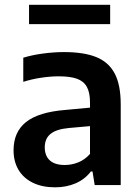

<svg xmlns="http://www.w3.org/2000/svg" viewBox="-20 -771 584 800"><path d="M483 -336V0H374.5L365.5 -56.5H358.5Q334 -24 295.2 -7.2Q256.5 9.5 209.5 9.5Q156 9.5 117 -9.5Q78 -28.5 57.2 -63.2Q36.5 -98 36.5 -145Q36.5 -221 88.5 -262.5Q140.5 -304 253 -313L355 -322.5V-344Q355 -385.5 341.8 -409.2Q328.5 -433 300.2 -443Q272 -453 224.5 -453Q191 -453 152 -447.2Q113 -441.5 77 -430V-530.5Q114 -542 159.8 -548Q205.5 -554 246.5 -554Q329.5 -554 381 -533.2Q432.5 -512.5 457.8 -465Q483 -417.5 483 -336ZM355 -129.5V-245.5L265.5 -237.5Q214 -232.5 190.2 -212.8Q166.5 -193 166.5 -157.5Q166.5 -121.5 187.8 -102.5Q209 -83.5 250 -83.5Q279 -83.5 306.2 -94.5Q333.5 -105.5 355 -129.5ZM101 -670.5V-751H439V-670.5Z"/></svg>

Font: Encode Sans SemiBold
Style: Regular
Weight: 600
Designer: Multiple Designers
Foundry: Impallari Type
Version: Version 2.000